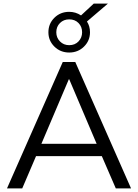

<svg xmlns="http://www.w3.org/2000/svg" viewBox="-20 -1051 769 1071"><path d="M19 0 330 -705H400L711 0H626L548 -180H181L104 0ZM364 -609 211 -249H519L366 -609ZM366 -758Q317 -758 283.5 -791Q250 -824 250 -871Q250 -919 283.5 -952Q317 -985 366 -985Q402 -985 432 -965L503 -1031H582L465 -931Q482 -905 482 -871Q482 -824 448.5 -791Q415 -758 366 -758ZM366 -799Q398 -799 418 -820Q438 -841 438 -871Q438 -902 418 -922.5Q398 -943 366 -943Q335 -943 314.5 -922.5Q294 -902 294 -871Q294 -841 314.5 -820Q335 -799 366 -799Z"/></svg>

Font: Nunito Sans
Style: Regular
Weight: 400
Designer: Vernon Adams
Foundry: Vernon Adams
Version: Version 3.101; ttfautohint (v1.8.4.7-5d5b);gftools[0.9.27]